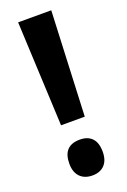

<svg xmlns="http://www.w3.org/2000/svg" viewBox="-142 -762 544 822"><g transform="rotate(-20 130.5 -351.5)"><path d="M185 -237H77L55 -714H206ZM54 -70Q54 -152 131 -152Q167 -152 186.5 -131.5Q206 -111 206 -70Q206 -31 186 -10Q166 11 131 11Q95 11 74.5 -10Q54 -31 54 -70Z"/></g></svg>

Font: Noto Sans Gujarati UI ExtraCondensed
Style: Bold
Weight: 700
Width: 2
Designer: Jelle Bosma - Monotype Design Team, Universal Thirst
Foundry: Monotype Imaging Inc.
Version: Version 2.106; ttfautohint (v1.8.4.7-5d5b)